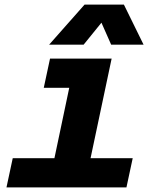

<svg xmlns="http://www.w3.org/2000/svg" viewBox="-20 -809 690 829"><path d="M35 -126H215L279 -430H169L196 -556H462L371 -126H553L526 0H8ZM345 -789H515L600 -616H460L418 -711L341 -616H192Z"/></svg>

Font: Azeret Mono
Style: Bold Italic
Weight: 700
Italic angle: -12°
Designer: Martin Vácha
Foundry: Displaay
Version: Version 1.000; Glyphs 3.0.3, build 3074